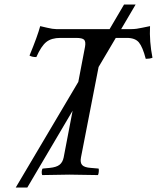

<svg xmlns="http://www.w3.org/2000/svg" viewBox="-20 -774 696 851"><path d="M301.8 -283.2 101.1 57.1H49.8L327.1 -411.1L356.9 -566.9Q360.8 -589.4 353 -597.7Q345.2 -606 316.9 -606H248Q208 -606 185.3 -587.9Q162.6 -569.8 141.1 -521Q121.6 -521 110.8 -527.8Q146 -612.8 158.2 -658.2Q163.6 -657.2 188.7 -651.1Q213.9 -645 229 -645H465.8L529.8 -753.9H581.1L517.1 -645H563Q584 -645 610.6 -651.1Q637.2 -657.2 645 -658.2Q641.6 -589.8 655.8 -518.1Q643.6 -513.2 626 -513.2Q612.3 -565.9 595.7 -585.9Q579.1 -606 542 -606H493.2L417 -477.1L338.9 -76.2Q334.5 -53.2 344.2 -42.5Q354 -31.7 382.8 -29.8L417 -26.9Q418.9 -22.9 417.7 -12Q416.5 -1 414.1 2Q326.2 0 287.1 0Q256.8 0 167 2Q164.1 -4.9 165 -14.4Q166 -23.9 168.9 -26.9L200.2 -29.8Q230 -32.7 243.9 -43.7Q257.8 -54.7 262.2 -76.2Z"/></svg>

Font: Common Serif Medium
Style: Italic
Weight: 500
Italic angle: -12°
Designer: Philipp H. Poll, Khaled Hosny
Foundry: Stefan Peev, Context Ltd.
Version: Version 1.026